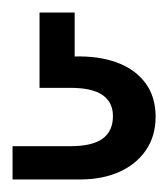

<svg xmlns="http://www.w3.org/2000/svg" viewBox="-20 -27 268 306"><path d="M0 259V206H92Q127 206 143.5 194Q160 182 160 158Q160 136 143.5 124.5Q127 113 92 113H43V-7H99V63Q137 62 166 72.5Q195 83 211.5 105Q228 127 228 159Q228 190 212.5 212.5Q197 235 170 247Q143 259 108 259Z"/></svg>

Font: DM Sans 24pt
Style: Regular
Weight: 400
Designer: Colophon Foundry, Jonny Pinhorn
Foundry: Colophon Foundry
Version: Version 4.004;gftools[0.9.30]